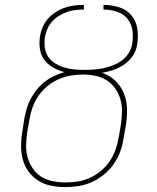

<svg xmlns="http://www.w3.org/2000/svg" viewBox="-20 -755 640 783"><path d="M247 8Q217 8 189 2.5Q161 -3 137.5 -17.5Q114 -32 97.5 -54Q81 -76 73.5 -103Q66 -130 66 -159.5Q66 -189 71 -218L79 -270Q83 -291 89 -312Q95 -333 105.5 -352.5Q116 -372 130.5 -390Q145 -408 163 -422Q181 -436 201.5 -445.5Q222 -455 243 -461Q219 -467 197.5 -479Q176 -491 161.5 -510Q147 -529 143 -554Q139 -579 143 -605Q146 -625 154 -644Q162 -663 175.5 -678.5Q189 -694 207 -705.5Q225 -717 244 -723.5Q263 -730 282.5 -732.5Q302 -735 322 -735V-716Q305 -716 287.5 -714Q270 -712 253 -706Q236 -700 220.5 -690.5Q205 -681 192.5 -667Q180 -653 173 -636.5Q166 -620 163 -603Q163 -603 163 -603Q163 -603 163 -603Q163 -602 163 -602Q163 -602 163 -602Q160 -581 163 -560Q166 -539 177 -523Q188 -507 205 -496.5Q222 -486 241.5 -480Q261 -474 282 -472Q303 -470 325 -470Q344 -470 363.5 -471.5Q383 -473 402 -477Q421 -481 440.5 -488.5Q460 -496 476.5 -508Q493 -520 504.5 -538Q516 -556 519 -575Q519 -575 519 -575Q519 -575 519 -575Q519 -575 519 -575Q519 -575 519 -575Q524 -604 520 -631.5Q516 -659 499.5 -679Q483 -699 456.5 -707.5Q430 -716 402 -716V-735Q435 -735 465.5 -725.5Q496 -716 515.5 -693Q535 -670 540 -637.5Q545 -605 539 -572Q536 -549 522 -528Q508 -507 487 -492.5Q466 -478 443 -470Q420 -462 396 -458Q427 -448 450 -426Q473 -404 485 -374.5Q497 -345 498 -311Q499 -277 493 -243L484 -191Q480 -164 470.5 -137.5Q461 -111 444.5 -87Q428 -63 405 -44Q382 -25 355.5 -13Q329 -1 301.5 3.5Q274 8 247 8ZM247 -11Q272 -11 297.5 -15Q323 -19 347 -30Q371 -41 392 -58.5Q413 -76 428 -98.5Q443 -121 451.5 -145.5Q460 -170 464 -194L473 -247Q477 -273 477.5 -299.5Q478 -326 471 -350Q464 -374 450 -394Q436 -414 415 -427.5Q394 -441 368.5 -446Q343 -451 317 -451Q292 -451 266.5 -446.5Q241 -442 217 -431Q193 -420 172 -402.5Q151 -385 136 -363Q121 -341 112.5 -316.5Q104 -292 100 -267L91 -215Q87 -189 86.5 -162.5Q86 -136 93 -112Q100 -88 114 -67.5Q128 -47 149 -34Q170 -21 195.5 -16Q221 -11 247 -11Z"/></svg>

Font: Iosevka SS04 Thin Extended
Style: Italic
Weight: 100
Width: 7
Italic angle: -9°
Monospace: yes
Designer: Belleve Invis
Foundry: Belleve Invis
Version: Version 19.0.0; ttfautohint (v1.8.4)